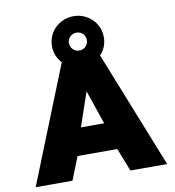

<svg xmlns="http://www.w3.org/2000/svg" viewBox="-97 -1004 992 1090"><g transform="rotate(-10 399.0 -459.5)"><path d="M778 0H566L514 -133H285L232 0H20L289 -673Q271 -692 260.5 -717.5Q250 -743 250 -772Q250 -813 270 -846.5Q290 -880 324.5 -899.5Q359 -919 399 -919Q440 -919 474.5 -899.5Q509 -880 529 -846.5Q549 -813 549 -772Q549 -715 510 -673ZM348 -772Q348 -751 363 -736Q378 -721 399 -721Q421 -721 436 -736Q451 -751 451 -772Q451 -795 436.5 -809.5Q422 -824 399 -824Q378 -824 363 -809Q348 -794 348 -772ZM466 -290 399 -486 332 -290Z"/></g></svg>

Font: Prompt ExtraBold
Style: Regular
Weight: 800
Designer: Katatrad Team
Foundry: CadsonDemak
Version: Version 1.001